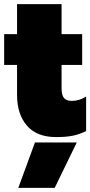

<svg xmlns="http://www.w3.org/2000/svg" viewBox="-25 -644 434 923"><path d="M57 -187V-332H-5V-480H57V-624H271V-480H370V-332H271V-220Q271 -187 282.5 -173Q294 -159 321 -159Q356 -159 389 -180V-14Q359 1 327 8Q295 15 245 15Q152 15 104.5 -40Q57 -95 57 -187ZM143 41H344L238 259H63Z"/></svg>

Font: Readiness Black
Style: Regular
Weight: 900
Designer: Katatrad Team
Foundry: CadsonDemak
Version: Version 1.00;April 23, 2019;FontCreator 11.5.0.2425 64-bit; 